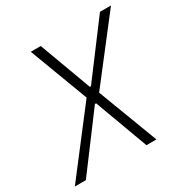

<svg xmlns="http://www.w3.org/2000/svg" viewBox="-185 -832 935 966"><g transform="rotate(-30 282.5 -349.0)"><path d="M450 0H392L278 -309H271L40 0H-24L251 -358L123 -698H181L292 -397H299L525 -698H589L318 -348Z"/></g></svg>

Font: IBM Plex Sans Cond Light
Style: Italic
Weight: 300
Width: 3
Italic angle: -11°
Designer: Mike Abbink, Paul van der Laan, Pieter van Rosmalen
Foundry: Bold Monday
Version: Version 1.3